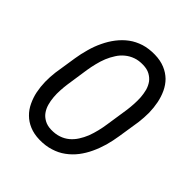

<svg xmlns="http://www.w3.org/2000/svg" viewBox="-201 -850 989 989"><g transform="rotate(45 293.5 -355.5)"><path d="M524.4 -293.5 543.5 -416.5C546.4 -439.9 547.9 -463.9 547.9 -487.8C547.4 -511.7 544.9 -534.7 540.5 -557.1C536.1 -579.1 529.3 -600.1 520 -620.1C510.7 -639.6 499 -656.7 484.4 -671.4C469.2 -686 451.7 -697.8 430.7 -706.5C409.7 -715.3 385.3 -720.2 357.4 -720.7C328.6 -721.2 301.8 -717.8 277.8 -710.4C253.9 -702.6 231.9 -691.9 212.9 -677.7C193.8 -663.6 176.8 -646.5 161.6 -627C146.5 -607.4 133.8 -586.4 123 -563.5C111.8 -540.5 103 -516.6 96.2 -491.7C88.9 -466.8 83.5 -441.4 79.6 -416.5L60.5 -293C57.6 -269.5 56.2 -246.1 56.6 -222.2C57.1 -198.2 59.6 -175.3 64 -153.3C68.4 -131.3 75.7 -110.4 85 -90.8C94.2 -71.3 106 -54.2 121.1 -39.6C135.7 -24.9 153.3 -13.2 174.3 -4.4C195.3 4.4 219.2 9.3 247.1 9.8C276.4 10.3 303.2 6.8 327.1 -1C351.1 -8.3 373 -19 392.1 -33.2C411.1 -46.9 428.2 -63.5 443.4 -83C458 -102.1 470.7 -123 481.4 -146C492.2 -168.9 501 -192.9 508.3 -217.8C515.1 -242.7 520.5 -268.1 524.4 -293.5ZM456.5 -418.5 437.5 -293C435.1 -275.4 431.6 -257.8 427.2 -239.7C422.9 -221.7 417.5 -204.1 411.1 -187C404.3 -169.9 396 -154.3 386.7 -139.6C377.4 -125 366.2 -112.3 353.5 -101.6C340.3 -90.8 325.7 -82.5 309.1 -77.1C292.5 -71.3 273.4 -68.8 252.4 -69.3C232.9 -69.8 216.8 -74.2 203.6 -81.5C190.4 -88.9 179.2 -98.1 170.9 -109.9C162.6 -121.6 156.2 -134.8 151.9 -149.9C147.5 -165 145 -180.7 143.6 -196.8C142.1 -212.9 142.1 -229.5 143.1 -246.1C144 -262.2 145.5 -277.8 147.5 -292.5L166 -417.5C168.5 -434.6 172.4 -452.1 176.8 -470.2C181.2 -488.3 186.5 -505.4 193.4 -522.5C200.2 -539.1 208.5 -554.7 218.3 -569.8C227.5 -584.5 238.8 -597.2 252 -607.9C265.1 -618.7 279.8 -627 296.4 -632.8C312.5 -638.7 331.1 -641.1 352.1 -640.6C371.6 -640.1 388.2 -636.2 401.4 -628.9C414.6 -621.6 425.8 -612.3 434.1 -601.1C442.4 -589.4 448.7 -576.2 453.1 -561.5C457 -546.4 459.5 -530.8 460.9 -514.6C461.9 -498.5 461.9 -481.9 460.9 -465.8C460 -449.2 458.5 -433.6 456.5 -418.5Z"/></g></svg>

Font: Roboto Condensed
Style: Italic
Weight: 400
Designer: Google
Version: Version 1.000;PS 001.000;hotconv 1.0.88;makeotf.lib2.5.64775